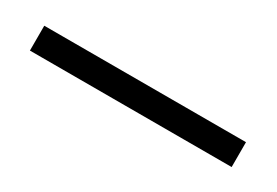

<svg xmlns="http://www.w3.org/2000/svg" viewBox="-12 -540 405 281"><g transform="rotate(30 190.0 -399.0)"><path d="M360.4 -419.9Q360.4 -406.2 360.4 -377.9Q247.1 -377.9 19.5 -377.9Q19.5 -391.6 19.5 -419.9Q133.8 -419.9 360.4 -419.9Z"/></g></svg>

Font: Suave
Style: Regular
Weight: 400
Designer: Manu Ambady
Version: Version 1.0